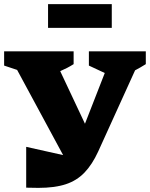

<svg xmlns="http://www.w3.org/2000/svg" viewBox="-34 -906 727 931"><path d="M93 4V-194L272 -154L49 -567L-14 -588V-657H323V-595Q293 -576 258 -561L378 -306L474 -552L397 -588V-657H673V-595Q646 -578 621 -565L442 -171Q413 -108 375.5 -69Q338 -30 284.5 -12.5Q231 5 152 5Q138 5 123 4.5Q108 4 93 4ZM199 -771V-886H508V-771Z"/></svg>

Font: Piazzolla SC ExtraBold
Style: Regular
Weight: 800
Designer: Juan Pablo del Peral
Foundry: Huerta Tipografica
Version: Version 1.330